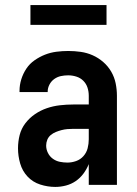

<svg xmlns="http://www.w3.org/2000/svg" viewBox="-20 -729 540 757"><path d="M198 8Q168 8 138.5 -1.5Q109 -11 88.5 -33Q68 -55 59.5 -84.5Q51 -114 51 -144Q51 -171 57.5 -196.5Q64 -222 80 -243Q96 -264 118 -279Q140 -294 165 -302.5Q190 -311 216.5 -314Q243 -317 269 -317H330V-351Q330 -368 325 -383.5Q320 -399 308.5 -410.5Q297 -422 281 -427Q265 -432 249 -432Q234 -432 220 -429Q206 -426 194 -417.5Q182 -409 175 -395.5Q168 -382 168 -368V-366H57V-371Q57 -394 64 -416.5Q71 -439 84 -458.5Q97 -478 116.5 -491.5Q136 -505 157.5 -513.5Q179 -522 202.5 -525Q226 -528 249 -528Q274 -528 298.5 -524.5Q323 -521 345.5 -511Q368 -501 387 -484.5Q406 -468 418.5 -446.5Q431 -425 436 -400.5Q441 -376 441 -351V0H330V-82Q322 -62 309 -44.5Q296 -27 278.5 -15Q261 -3 240 2.5Q219 8 198 8ZM246 -88Q263 -88 280 -94Q297 -100 309 -113.5Q321 -127 325.5 -144.5Q330 -162 330 -180V-221H269Q257 -221 245.5 -220Q234 -219 222.5 -216Q211 -213 200 -208.5Q189 -204 180 -196.5Q171 -189 166.5 -178Q162 -167 162 -155Q162 -140 169 -126Q176 -112 188.5 -103Q201 -94 216 -91Q231 -88 246 -88ZM100 -631V-709H400V-631Z"/></svg>

Font: Iosevka Term Curly
Style: Bold
Weight: 700
Designer: Belleve Invis
Foundry: Belleve Invis
Version: Version 32.3.0